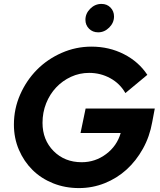

<svg xmlns="http://www.w3.org/2000/svg" viewBox="-20 -947 818 980"><path d="M757 -324Q744 -250 709.5 -188Q675 -126 626 -81.5Q577 -37 514.5 -12Q452 13 383 13Q312 13 251 -11.5Q190 -36 146 -79.5Q102 -123 76.5 -182.5Q51 -242 51 -311Q51 -392 83 -464.5Q115 -537 168.5 -591Q222 -645 294.5 -677Q367 -709 447 -709Q537 -709 612.5 -670.5Q688 -632 732 -565L620 -472Q592 -521 542.5 -548Q493 -575 435 -575Q386 -575 342.5 -555Q299 -535 266.5 -500.5Q234 -466 215.5 -419.5Q197 -373 197 -320Q197 -233 253.5 -176Q310 -119 397 -119Q466 -119 521.5 -160.5Q577 -202 596 -268H391L417 -393H770ZM481 -782Q453 -782 434.5 -800.5Q416 -819 416 -846Q416 -878 440.5 -902.5Q465 -927 498 -927Q526 -927 544 -908.5Q562 -890 562 -863Q562 -831 537.5 -806.5Q513 -782 481 -782Z"/></svg>

Font: Red Hat Display
Style: Bold Italic
Weight: 700
Italic angle: -12°
Designer: Pentagram / MCKL
Foundry: Pentagram / MCKL
Version: Version 1.003; Red Hat Display Bold Italic